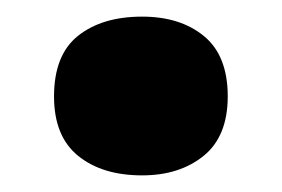

<svg xmlns="http://www.w3.org/2000/svg" viewBox="-20 -443 339 231"><path d="M45 -327Q45 -377 74 -400Q103 -423 151 -423Q197 -423 225.5 -399.5Q254 -376 254 -327Q254 -279 225 -255.5Q196 -232 151 -232Q103 -232 74 -255.5Q45 -279 45 -327Z"/></svg>

Font: Noto Sans Khmer UI Condensed Black
Style: Regular
Weight: 900
Width: 3
Designer: Danh Hong and the Monotype Design Team
Foundry: Monotype Imaging Inc.
Version: Version 2.002; ttfautohint (v1.8.4.7-5d5b)